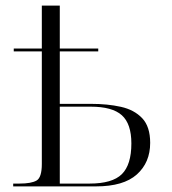

<svg xmlns="http://www.w3.org/2000/svg" viewBox="-20 -664 611 684"><path d="M27 0V-10H49Q92 -10 110.5 -21Q129 -32 129 -80V-481H29V-491H129V-644H193V-491H330V-481H193V-294H305Q363 -294 410.5 -283.5Q458 -273 486.5 -243Q515 -213 515 -155Q515 -85 467.5 -42.5Q420 0 322 0ZM299 -10Q380 -10 414 -43.5Q448 -77 448 -153Q448 -223 414 -253.5Q380 -284 303 -284H193V-10Z"/></svg>

Font: Noto Serif Display Light
Style: Regular
Weight: 300
Designer: Monotype Design Team
Foundry: Monotype Imaging Inc.
Version: Version 2.009